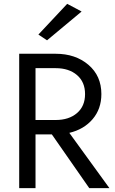

<svg xmlns="http://www.w3.org/2000/svg" viewBox="-20 -980 600 1000"><path d="M405 -920 225 -770 180 -800 330 -960ZM165 -280V0H80V-700H270Q373 -700 440.5 -642.5Q508 -585 508 -490Q508 -413 462.5 -359.5Q417 -306 341 -288L550 0H445L250 -280ZM165 -355H270Q339 -355 381 -391Q423 -427 423 -490Q423 -553 381 -589Q339 -625 270 -625H165Z"/></svg>

Font: renner_400book
Style: Book
Weight: 400
Version: Version 003.000 ; ttfautohint (v0.97) -l 8 -r 50 -G 200 -x 1